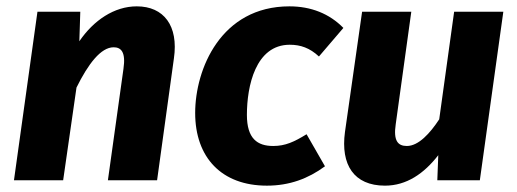

<svg xmlns="http://www.w3.org/2000/svg" viewBox="-20 -568 1630 605"><path d="M411 -548C340 -548 275 -504 230 -438L233 -531H98L24 0H179L221 -292C258 -367 298 -419 338 -419C361 -419 377 -405 369 -351L320 0H475L528 -384C543 -487 496 -548 411 -548Z M892 -548C676 -548 595 -350 595 -212C595 -72 678 17 821 17C892 17 951 -5 1004 -44L946 -145C907 -121 879 -108 841 -108C791 -108 758 -131 758 -206C758 -296 785 -427 893 -427C927 -427 956 -417 985 -390L1062 -480C1018 -525 960 -548 892 -548Z M1193 17C1261 17 1316 -21 1361 -79L1358 0H1492L1566 -531H1411L1364 -192C1335 -148 1299 -108 1262 -108C1234 -108 1219 -124 1227 -177L1276 -531H1121L1067 -152C1053 -49 1095 17 1193 17Z"/></svg>

Font: Fira Sans
Style: Bold Italic
Weight: 700
Italic angle: -8°
Designer: bBox Type GmbH & Carrois Corporate GbR & Edenspiekermann AG
Foundry: bBox Type GmbH & Carrois Corporate GbR & Edenspiekermann AG
Version: Version 4.301;PS 004.301;hotconv 1.0.88;makeotf.lib2.5.64775